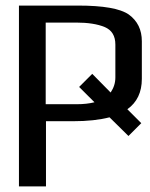

<svg xmlns="http://www.w3.org/2000/svg" viewBox="-20 -669 537 689"><path d="M441 -181 373 -248Q319 -234 242 -234H145V0H48V-649H260Q396 -649 442 -617Q489 -583 489 -521V-386Q489 -314 437 -277L487 -227ZM394 -509Q394 -556 355.5 -572Q317 -588 253 -588H144V-295H255Q291 -295 319 -302L264 -357L311 -404L377 -337Q394 -362 394 -391Z"/></svg>

Font: Gamestation Display
Style: Regular
Weight: 400
Designer: Jonas Hecksher
Foundry: Jonas Hecksher, Playtypeª, e-types AS
Version: Version 1.003